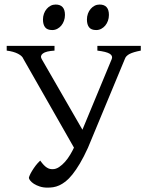

<svg xmlns="http://www.w3.org/2000/svg" viewBox="-20 -819 645 853"><path d="M605.5 -594.2Q572.3 -587.9 555.7 -579.3Q539.1 -570.8 534.7 -557.1L370.6 -162.1Q352.1 -121.6 335 -92.8Q317.9 -64 302 -44.2Q286.1 -24.4 271.5 -12.9Q256.8 -1.5 243.2 4.6Q229.5 10.7 216.6 12.7Q203.6 14.6 190.9 14.6Q171.9 14.6 156.5 9.5Q141.1 4.4 130.6 -2.4Q120.1 -9.3 114.3 -16.8Q108.4 -24.4 108.4 -28.8Q108.4 -31.7 112.1 -40.3Q115.7 -48.8 122.6 -60.1Q129.4 -71.3 138.4 -83.3Q147.5 -95.2 158.7 -105.5Q167 -93.8 174.3 -86.2Q181.6 -78.6 188.2 -74.5Q194.8 -70.3 200.9 -68.8Q207 -67.4 213.9 -67.4Q228.5 -67.4 242.7 -76.9Q256.8 -86.4 269.3 -100.6Q281.7 -114.7 291.7 -131.6Q301.8 -148.4 308.6 -163.1L84 -557.1Q79.6 -569.8 60.1 -580.1Q40.5 -590.3 9.8 -594.2V-615.2H222.2V-594.2Q184.1 -591.8 170.7 -581.5Q157.2 -571.3 165 -557.1L346.2 -242.7L476.6 -557.1Q481.9 -571.3 467.3 -580.3Q452.6 -589.4 412.6 -594.2V-615.2H605.5ZM463.9 -752.4Q463.9 -738.8 459.5 -726.6Q455.1 -714.4 447.5 -705.3Q439.9 -696.3 429.7 -690.9Q419.4 -685.5 407.2 -685.5Q385.3 -685.5 375.7 -697.8Q366.2 -710 366.2 -732.4Q366.2 -746.1 370.6 -758.3Q375 -770.5 382.8 -779.5Q390.6 -788.6 400.6 -793.7Q410.6 -798.8 422.4 -798.8Q463.9 -798.8 463.9 -752.4ZM268.6 -752.4Q268.6 -738.8 264.2 -726.6Q259.8 -714.4 252.2 -705.3Q244.6 -696.3 234.4 -690.9Q224.1 -685.5 211.9 -685.5Q189.9 -685.5 180.4 -697.8Q170.9 -710 170.9 -732.4Q170.9 -746.1 175.3 -758.3Q179.7 -770.5 187.5 -779.5Q195.3 -788.6 205.3 -793.7Q215.3 -798.8 227.1 -798.8Q268.6 -798.8 268.6 -752.4Z"/></svg>

Font: Gentium Plus Cyr
Style: Regular
Weight: 400
Designer: J. Victor Gaultney, Annie Olsen, Iska Routamaa, Becca Hirsbrunner
Foundry: SIL International
Version: Version 5.000